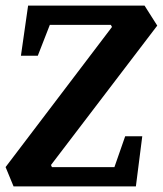

<svg xmlns="http://www.w3.org/2000/svg" viewBox="-20 -668 583 688"><path d="M28.6 0 0 -69.3 381.3 -571.4 377.1 -579H158.6L115.4 -468.2H55L80.7 -648H497.9L543.5 -576.2L162.7 -76.7L166.1 -69.1H390L428.6 -179.8H489.8L466.9 0Z"/></svg>

Font: Faustina Light
Style: Italic
Weight: 300
Italic angle: -8°
Designer: Alfonso Garcia
Foundry: http://www.omnibus-type.com
Version: Version 1.200